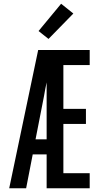

<svg xmlns="http://www.w3.org/2000/svg" viewBox="-20 -1001 540 1021"><path d="M29 0 183 -735H457V-655H317V-422H437V-342H317V-80H457V0H228V-180H154L119 0ZM169 -260H228V-563Q224 -545 220.5 -526.5Q217 -508 214 -490ZM238 -794 185 -836 305 -981 370 -929Z"/></svg>

Font: Iosevka SS18 Medium
Style: Regular
Weight: 500
Monospace: yes
Designer: Belleve Invis
Foundry: Belleve Invis
Version: Version 25.1.1; ttfautohint (v1.8.4)